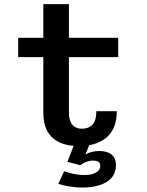

<svg xmlns="http://www.w3.org/2000/svg" viewBox="-20 -678 690 904"><path d="M184 -148V-658.5H304.5V-151Q304.5 -121 312.5 -103.8Q320.5 -86.5 334.5 -79.2Q348.5 -72 366 -72Q384 -72 399.2 -79Q414.5 -86 424 -103.8Q433.5 -121.5 433.5 -154.5H530Q530 -108.5 515.5 -76.8Q501 -45 475.8 -26Q450.5 -7 418.5 1.5Q386.5 10 351.5 10Q316.5 10 286 1.8Q255.5 -6.5 232.5 -24.8Q209.5 -43 196.8 -73.2Q184 -103.5 184 -148ZM65.5 -409V-500H536.5V-409ZM368.5 205Q353.5 205 338 203.8Q322.5 202.5 307.2 200Q292 197.5 278.8 194.5Q265.5 191.5 254.5 188L282 128.5Q298.5 134 313.8 137.8Q329 141.5 344.8 143.8Q360.5 146 378 146Q400.5 146 417 140.8Q433.5 135.5 442.8 126Q452 116.5 452 103Q452 88 442.5 83Q433 78 417 78Q408 78 396.8 81Q385.5 84 375.2 89Q365 94 358.5 100L297.5 84L330 0H402.5L370.5 77L364 66Q369.5 57 381.8 49.5Q394 42 411 37.5Q428 33 447 33Q467.5 33 485.5 39Q503.5 45 514.8 59.8Q526 74.5 526 100.5Q526 134.5 506 158Q486 181.5 450.5 193.2Q415 205 368.5 205Z"/></svg>

Font: Trispace Thin Medium
Style: Regular
Weight: 500
Version: Version 1.210